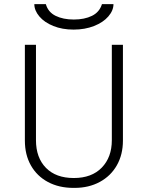

<svg xmlns="http://www.w3.org/2000/svg" viewBox="-20 -904 719 934"><path d="M155 -686V-222Q155 -137 203.5 -87.5Q252 -38 339 -38Q426 -38 475 -88.5Q524 -139 524 -222V-686H578V-220Q578 -152 548.5 -100Q519 -48 465.5 -19Q412 10 343 10H337Q267 10 213.5 -18.5Q160 -47 130.5 -99Q101 -151 101 -220V-686ZM147 -884H203Q214 -845 250.5 -827Q287 -809 339 -809Q391 -809 427.5 -827Q464 -845 476 -884H532Q532 -853 507 -824Q482 -795 437.5 -777.5Q393 -760 338 -760Q283 -760 239.5 -777.5Q196 -795 171.5 -824Q147 -853 147 -884Z"/></svg>

Font: Chivo Thin
Style: Regular
Weight: 100
Designer: Hector Gatti
Foundry: Omnibus-Type
Version: Version 1.007